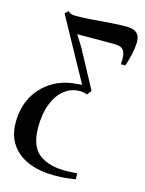

<svg xmlns="http://www.w3.org/2000/svg" viewBox="-153 -597 693 915"><g transform="rotate(15 193.5 -139.0)"><path d="M205.5 249Q134 249 79.5 226.8Q25 204.5 -5.8 160.5Q-36.5 116.5 -36.5 51.5Q-36.5 -20.5 -6.2 -75.8Q24 -131 77.5 -163.8Q131 -196.5 201.5 -200.5Q208.5 -201.5 213.5 -201.8Q218.5 -202 223 -202.5L54 -510L70 -525Q78 -517 86.2 -514.5Q94.5 -512 110 -512Q146.5 -512 189.5 -515.5Q232.5 -519 275.5 -522.2Q318.5 -525.5 355 -525.5Q392.5 -525.5 408.5 -509Q424.5 -492.5 422.5 -458Q421 -433.5 414.8 -405Q408.5 -376.5 398 -345H376Q380 -391 368.8 -410.5Q357.5 -430 322.5 -430Q293.5 -430 259.8 -430Q226 -430 194 -429.8Q162 -429.5 138 -429.5L172.5 -374.5L274 -186L257 -164.5Q248 -167.5 239.2 -169.2Q230.5 -171 220.5 -171Q178 -171 144.8 -144.8Q111.5 -118.5 92.2 -69.8Q73 -21 73 46.5Q73 131.5 113 169.8Q153 208 230 213Q250.5 214 270.8 213.2Q291 212.5 309.5 211L310.5 240Q284 244.5 259.2 246.8Q234.5 249 205.5 249Z"/></g></svg>

Font: Merriweather 120pt Medium
Style: Italic
Weight: 500
Italic angle: -7.8°
Version: Version 2.101